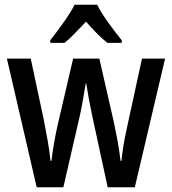

<svg xmlns="http://www.w3.org/2000/svg" viewBox="-20 -786 723 806"><path d="M366 -305Q359 -338 352.5 -373.5Q346 -409 342 -436H340Q335 -408 329 -372Q323 -336 316 -304L246 0H134L9 -540H109L164 -282Q172 -241 180 -196Q188 -151 192 -111H196Q200 -145 207.5 -188.5Q215 -232 225 -274L287 -540H397L458 -273Q465 -240 473 -197.5Q481 -155 486 -111H490Q492 -136 498 -173Q504 -210 513 -250L576 -540H673L546 0H432ZM388 -766Q405 -732 435 -690.5Q465 -649 491 -617V-606H431Q409 -623 386.5 -646Q364 -669 341 -695Q316 -669 293.5 -645.5Q271 -622 251 -606H191V-617Q217 -650 247 -692Q277 -734 293 -766Z"/></svg>

Font: Noto Sans Georgian Condensed Medium
Style: Regular
Weight: 500
Width: 3
Designer: Monotype Design Team, Akaki Razmadze
Foundry: Google LLC
Version: Version 2.005; ttfautohint (v1.8.4.7-5d5b)